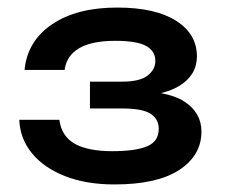

<svg xmlns="http://www.w3.org/2000/svg" viewBox="-20 -888 594 508"><path d="M290 -868Q391 -868 446 -833Q501 -798 501 -739Q501 -689 454 -660.5Q407 -632 317 -633V-648Q422 -649 467.5 -619.5Q513 -590 513 -540Q513 -477 454.5 -438.5Q396 -400 283 -400Q208 -400 152 -422Q96 -444 64.5 -482.5Q33 -521 31 -571H137Q143 -527 178 -507.5Q213 -488 277 -488Q339 -488 369.5 -501Q400 -514 400 -547Q400 -573 378.5 -587Q357 -601 303 -601H218V-672H303Q350 -672 370.5 -688Q391 -704 391 -727Q391 -753 366.5 -766.5Q342 -780 285 -780Q223 -780 189.5 -760.5Q156 -741 151 -703H45Q52 -779 117.5 -823.5Q183 -868 290 -868Z"/></svg>

Font: Unbounded Variable
Style: Regular
Weight: 400
Designer: Luke Prowse, Jean-Baptiste Morizot, Fátima Lázaro, Florian Runge
Foundry: NaN
Version: Version 1.600;FEAKit 1.0